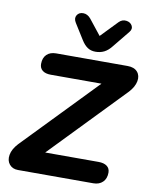

<svg xmlns="http://www.w3.org/2000/svg" viewBox="-98 -987 837 1059"><g transform="rotate(10 321.0 -457.5)"><path d="M52.7 -140 490.9 -593.6 493.3 -548.9H164.1Q133.6 -548.9 117.2 -561.9Q100.7 -574.9 100.7 -598.6Q100.7 -632.5 119.9 -651.2Q139 -670 172.9 -670H572.7Q610 -670 628.2 -649.1Q646.3 -628.3 640.3 -596.3Q634.3 -564.3 605.2 -532.6L165.8 -77.4L162.2 -121.1H506.6Q537.1 -121.1 554 -108.5Q571 -95.9 571 -72.2Q571 -38.5 551.3 -19.3Q531.7 0 498.6 0H76.6Q45.9 0 28.5 -21Q11.2 -41.9 16.7 -74.4Q22.2 -106.9 52.7 -140ZM304.7 -767.7 250.4 -854.5Q235.7 -877.9 246.8 -896.2Q257.8 -914.4 281.7 -914.2Q305.5 -914 323.8 -892.2L391.9 -806.3L481.9 -899.6Q499.6 -917.2 522.5 -914.3Q545.5 -911.4 555.6 -893.7Q565.7 -875.9 550.3 -857.1L473.4 -762.7Q454.6 -738.6 433 -727.6Q411.3 -716.6 383.8 -716.6Q358.2 -716.6 339.3 -729.3Q320.5 -742 304.7 -767.7Z"/></g></svg>

Font: SN Pro Thin
Style: Italic
Weight: 200
Italic angle: -9°
Designer: Tobias Whetton
Foundry: Supernotes
Version: Version 1.003;Glyphs 3.3 (3324)